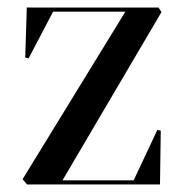

<svg xmlns="http://www.w3.org/2000/svg" viewBox="-20 -490 480 510"><path d="M40 -14 52 0H405L407 -143L398 -145L335 -11H146L409 -458L401 -470H51V-464L47 -337L56 -335L121 -459H313Z"/></svg>

Font: Mazius Display
Style: Regular
Weight: 400
Designer: Alberto Casagrande & Collletttivo
Foundry: Collletttivo
Version: Version 2.000;Glyphs 3.2 (3217)